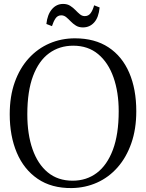

<svg xmlns="http://www.w3.org/2000/svg" viewBox="-20 -946 743 977"><path d="M344.5 11Q242 12 171.8 -36Q101.5 -84 65.5 -169Q29.5 -254 29.5 -364.5Q29.5 -456 55 -527.5Q80.5 -599 126 -649Q171.5 -699 231.8 -725Q292 -751 361.5 -751Q462.5 -751 532 -705.2Q601.5 -659.5 637.5 -576Q673.5 -492.5 673.5 -380Q673.5 -289 648.2 -217Q623 -145 578.2 -94.2Q533.5 -43.5 473.8 -16.8Q414 10 344.5 11ZM349.5 -26.5Q420 -26.5 472.5 -66Q525 -105.5 554.5 -184Q584 -262.5 584 -380Q584 -477 557.5 -552.2Q531 -627.5 479.5 -670.5Q428 -713.5 352.5 -713.5Q282.5 -713.5 230 -675.2Q177.5 -637 148.2 -559.5Q119 -482 119 -364.5Q119 -263 145.5 -187Q172 -111 223.2 -68.8Q274.5 -26.5 349.5 -26.5ZM402 -806.5Q381 -806.5 366.2 -815.8Q351.5 -825 339.8 -837.2Q328 -849.5 316.8 -858.8Q305.5 -868 291.5 -868Q273 -868 262.2 -851.8Q251.5 -835.5 244.5 -813L216 -824Q221 -871.5 244 -898.8Q267 -926 301 -926Q322.5 -926 337.2 -916.5Q352 -907 363.8 -894.8Q375.5 -882.5 386.8 -873.2Q398 -864 411.5 -864Q430 -864 441 -878.8Q452 -893.5 459 -919L487 -908Q482 -857 459.2 -831.8Q436.5 -806.5 402 -806.5Z"/></svg>

Font: Merriweather 72pt Light
Style: Regular
Weight: 300
Version: Version 2.100